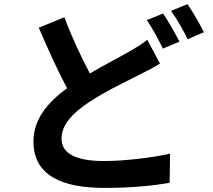

<svg xmlns="http://www.w3.org/2000/svg" viewBox="-20 -863 1040 936"><path d="M698 -669C672 -648 644 -631 607 -610C561 -583 491 -548 418 -505C378 -581 332 -676 294 -779L169 -728C214 -623 262 -517 307 -433C212 -363 143 -282 143 -173C143 -2 292 53 489 53C618 53 723 43 807 28L809 -114C721 -94 587 -78 486 -78C348 -78 280 -116 280 -187C280 -256 335 -313 417 -367C508 -426 601 -468 662 -500C699 -518 730 -535 760 -553ZM696 -765C723 -726 754 -667 774 -626L855 -660C836 -697 800 -761 775 -797ZM814 -810C842 -772 874 -714 895 -672L974 -706C957 -741 920 -805 894 -843Z"/></svg>

Font: Source Han Sans Old Style Bold
Style: Regular
Weight: 700
Designer: Ryoko NISHIZUKA (kana & ideographs); Paul D. Hunt (Latin, Greek & Cyrillic); Wenlong ZHANG (bopomofo); Sandoll Communica
Foundry: Adobe Systems Incorporated
Version: Version 1.004;PS 1.004;hotconv 1.0.81;makeotf.lib2.5.63406